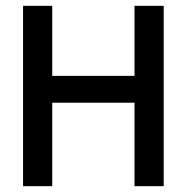

<svg xmlns="http://www.w3.org/2000/svg" viewBox="-20 -638 640 658"><path d="M441 0V-618H541V0ZM59 0V-618H159V0ZM88 -286V-378H512V-286Z"/></svg>

Font: Victor Mono
Style: Bold
Weight: 700
Monospace: yes
Designer: Rune Bjørnerås
Version: Version 1.561;gftools[0.9.30]